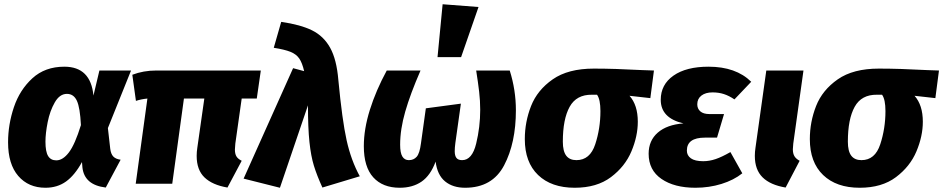

<svg xmlns="http://www.w3.org/2000/svg" viewBox="-20 -865 4441 904"><path d="M420 -415 448 -533H597L488 -262L499 -165Q502 -140 513.5 -128Q525 -116 548 -113L478 18Q377 6 368 -77L366 -102Q332 -40 291 -10.5Q250 19 194 19Q114 19 66 -36.5Q18 -92 18 -195Q18 -279 45.5 -360.5Q73 -442 132.5 -496.5Q192 -551 283 -551Q407 -551 420 -415ZM194 -198Q194 -151 206.5 -130.5Q219 -110 245 -110Q276 -110 304.5 -147.5Q333 -185 361 -276Q357 -358 342 -390.5Q327 -423 295 -423Q261 -423 238 -383Q215 -343 204.5 -290Q194 -237 194 -198Z M1088 -189Q1086 -167 1086 -161Q1086 -141 1093 -129Q1100 -117 1118 -108L1051 18Q980 6 943 -29.5Q906 -65 906 -131Q906 -150 909 -169L942 -401H846L791 0H619L674 -401Q644 -398 620 -390L603 -513Q655 -533 716 -533H1208L1189 -401H1118Z M1573 -489Q1591 -299 1612 -204.5Q1633 -110 1674 -35L1498 18Q1472 -39 1458 -84.5Q1444 -130 1437 -196Q1430 -262 1430 -369L1298 19L1127 -24L1360 -544L1412 -530Q1403 -569 1389 -589.5Q1375 -610 1347.5 -621Q1320 -632 1269 -640L1304 -762Q1395 -749 1449.5 -722Q1504 -695 1534.5 -640Q1565 -585 1573 -489Z M1693 -177Q1693 -257 1721.5 -348Q1750 -439 1801 -533H1960Q1912 -423 1888 -339.5Q1864 -256 1864 -184Q1864 -145 1874.5 -128Q1885 -111 1905 -111Q1928 -111 1942 -127Q1956 -143 1962 -190L1985 -355L2150 -377L2124 -192Q2121 -170 2121 -153Q2121 -132 2129 -121.5Q2137 -111 2156 -111Q2203 -111 2222 -189Q2241 -267 2241 -348Q2241 -390 2236 -433Q2231 -476 2222 -533H2380Q2409 -441 2409 -346Q2409 -192 2353.5 -86.5Q2298 19 2170 19Q2112 19 2075.5 -11Q2039 -41 2031 -104Q2007 -39 1965 -10Q1923 19 1862 19Q1782 19 1737.5 -30Q1693 -79 1693 -177ZM2233 -832 2151 -596H2040L2064 -845Z M2451 -210Q2451 -291 2480.5 -366Q2510 -441 2582.5 -491.5Q2655 -542 2776 -542Q2872 -542 3003 -535Q3021 -535 3059 -533L3042 -403L2944 -414Q2983 -370 2983 -292Q2983 -224 2953 -152.5Q2923 -81 2856.5 -31Q2790 19 2686 19Q2576 19 2513.5 -41Q2451 -101 2451 -210ZM2807 -342Q2807 -397 2791 -419H2767Q2694 -420 2662 -362Q2630 -304 2630 -198Q2630 -153 2646 -132Q2662 -111 2694 -111Q2758 -111 2782.5 -185.5Q2807 -260 2807 -342Z M3034 -141Q3034 -203 3077 -240.5Q3120 -278 3198 -284Q3091 -309 3091 -395Q3091 -467 3151 -509Q3211 -551 3316 -551Q3445 -551 3517 -480L3438 -397Q3413 -414 3388.5 -422Q3364 -430 3335 -430Q3302 -430 3282.5 -415Q3263 -400 3263 -374Q3263 -353 3277.5 -340.5Q3292 -328 3320 -328H3389L3356 -217H3299Q3214 -217 3214 -156Q3214 -133 3233 -119.5Q3252 -106 3291 -106Q3320 -106 3349.5 -116Q3379 -126 3419 -149L3475 -49Q3435 -17 3377 1Q3319 19 3254 19Q3155 19 3094.5 -22.5Q3034 -64 3034 -141Z M3715 -189Q3713 -169 3713 -162Q3713 -142 3720.5 -129.5Q3728 -117 3745 -108L3679 18Q3607 6 3570.5 -30Q3534 -66 3534 -131Q3534 -150 3537 -169L3588 -533H3763Z M3793 -210Q3793 -291 3822.5 -366Q3852 -441 3924.5 -491.5Q3997 -542 4118 -542Q4214 -542 4345 -535Q4363 -535 4401 -533L4384 -403L4286 -414Q4325 -370 4325 -292Q4325 -224 4295 -152.5Q4265 -81 4198.5 -31Q4132 19 4028 19Q3918 19 3855.5 -41Q3793 -101 3793 -210ZM4149 -342Q4149 -397 4133 -419H4109Q4036 -420 4004 -362Q3972 -304 3972 -198Q3972 -153 3988 -132Q4004 -111 4036 -111Q4100 -111 4124.5 -185.5Q4149 -260 4149 -342Z"/></svg>

Font: Trujillo ExtraBold
Style: Italic
Weight: 800
Italic angle: -8°
Designer: Fira Sans original fonts by bBox Type GmbH, Carrois Corporate GbR, & Edenspiekermann AG / Changes by Cristiano Sobral
Foundry: Fira Sans original fonts by bBox Type GmbH, Carrois Corporate GbR, & Edenspiekermann AG / Changes by Cristiano Sobral
Version: Version 4.301;July 28, 2020;FontCreator 13.0.0.2655 64-bit